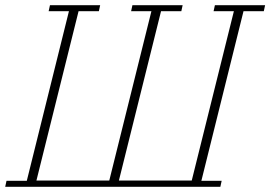

<svg xmlns="http://www.w3.org/2000/svg" viewBox="-27 -718 1039 738"><path d="M-2 -23H76L238 -675H160L165 -698H358L353 -675H275L113 -24H393L555 -675H477L482 -698H675L670 -675H592L430 -24H710L872 -675H794L799 -698H992L987 -675H909L747 -23H825L820 0H-7Z"/></svg>

Font: IBM Plex Serif ExtraLight
Style: Italic
Weight: 200
Italic angle: -14°
Designer: Mike Abbink, Paul van der Laan, Pieter van Rosmalen
Foundry: Bold Monday
Version: Version 2.5